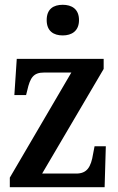

<svg xmlns="http://www.w3.org/2000/svg" viewBox="-20 -782 493 802"><path d="M242 -634C279 -634 310 -652 310 -698C310 -745 279 -762 242 -762C204 -762 175 -745 175 -698C175 -652 204 -634 242 -634ZM21 0H417L422 -171H375L369 -140C360 -83 343 -57 298 -57H156L413 -494V-536H50L40 -385H89L94 -405C106 -458 120 -479 164 -479H278L21 -40Z"/></svg>

Font: Noto Serif Georgian Condensed SemiBold
Style: Regular
Weight: 600
Width: 3
Designer: Monotype Design Team, Akaki Razmadze
Foundry: Google LLC
Version: Version 2.003